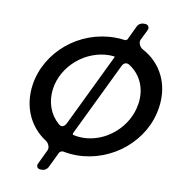

<svg xmlns="http://www.w3.org/2000/svg" viewBox="-98 -899 1026 1109"><g transform="rotate(10 415.0 -344.5)"><path d="M664 -811H651C640 -811 624 -801 619 -791L579 -707C577 -702 569 -698 563 -699C544 -702 525 -703 506 -703C297 -703 113 -551 84 -350C66 -220 119 -108 217 -46C231 -37 243 -11 235 5L194 91C186 106 196 122 213 122H226C236 122 252 112 257 102L303 7C307 1 318 -4 325 -3C350 2 377 5 404 5C613 5 798 -150 826 -350C847 -490 785 -606 675 -664C658 -673 645 -699 653 -716L684 -779C691 -795 681 -811 664 -811ZM204 -350C224 -489 354 -597 492 -597C501 -597 511 -596 520 -595C523 -595 524 -593 522 -590L318 -168C307 -146 290 -138 272 -155C220 -200 193 -270 204 -350ZM421 -101C402 -101 384 -103 367 -107C362 -108 361 -113 363 -118L571 -548C580 -567 597 -574 615 -562C682 -519 719 -441 705 -350C685 -211 558 -101 421 -101Z"/></g></svg>

Font: Trueno
Style: RoundIt
Weight: 400
Designer: Julieta Ulanovsky, Jasper
Foundry: Julieta Ulanovsky, Cannot Into Space Fonts
Version: Version 3.001